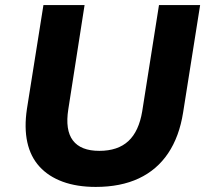

<svg xmlns="http://www.w3.org/2000/svg" viewBox="-20 -725 816 756"><path d="M357 11Q283 11 227 -9.5Q171 -30 135.5 -69Q100 -108 87.5 -165Q75 -222 86 -296L151 -705H313L249 -295Q236 -213 267 -172Q298 -131 371 -131Q444 -131 485.5 -169.5Q527 -208 540 -287L606 -705H768L701 -282Q686 -187 642 -121.5Q598 -56 526.5 -22.5Q455 11 357 11Z"/></svg>

Font: Nunito Sans 8pt ExtraBold
Style: Italic
Weight: 800
Italic angle: -9°
Version: Version 3.101;gftools[0.9.27]